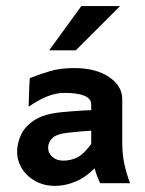

<svg xmlns="http://www.w3.org/2000/svg" viewBox="-20 -606 481 635"><path d="M162.6 8.8Q126 8.8 97.4 -6.8Q68.8 -22.5 52.7 -48.3Q36.6 -74.2 36.6 -104Q36.6 -132.3 49.6 -160.4Q62.5 -188.5 94.5 -209Q126.5 -229.5 183.1 -234.9Q195.8 -236.3 216.1 -237.8Q236.3 -239.3 255.4 -240.5Q274.4 -241.7 281.7 -241.7V-259.8Q281.7 -280.3 258.5 -289.6Q235.4 -298.8 193.8 -298.8Q165 -298.8 136 -287.1Q106.9 -275.4 74.7 -252.9Q75.2 -265.1 75.9 -295.2Q76.7 -325.2 78.6 -347.7Q109.9 -359.9 144.3 -370.4Q178.7 -380.9 225.1 -380.9Q296.9 -380.9 340.6 -351.3Q384.3 -321.8 384.3 -278.3V-135.3Q384.3 -95.7 391.4 -63.2Q398.4 -30.8 410.2 0H311Q307.6 -7.8 302.2 -21Q296.9 -34.2 293 -49.3Q262.2 -18.6 228.5 -4.9Q194.8 8.8 162.6 8.8ZM189.5 -74.7Q212.4 -74.7 233.9 -84.5Q255.4 -94.2 281.7 -129.9V-173.8Q271 -173.3 245.1 -171.1Q219.2 -168.9 205.1 -167Q167 -163.1 153.1 -149.2Q139.2 -135.3 139.2 -117.2Q139.2 -99.6 153.1 -87.2Q167 -74.7 189.5 -74.7ZM142.6 -439.5 249 -585.9H377L230.5 -439.5Z"/></svg>

Font: Harmattan
Style: Bold
Weight: 700
Designer: George W. Nuss III and SIL International
Foundry: SIL International
Version: Version 4.000